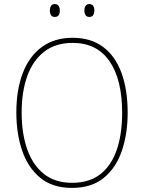

<svg xmlns="http://www.w3.org/2000/svg" viewBox="-20 -910 705 940"><path d="M605 -358Q605 -255 576.5 -171.5Q548 -88 488 -39Q428 10 332 10Q237 10 177 -39.5Q117 -89 88.5 -172.5Q60 -256 60 -359Q60 -471 92 -553.5Q124 -636 185.5 -680.5Q247 -725 336 -725Q425 -725 485 -680Q545 -635 575 -552.5Q605 -470 605 -358ZM86 -359Q86 -256 113.5 -178.5Q141 -101 195.5 -58Q250 -15 333 -15Q417 -15 471 -57Q525 -99 551.5 -176Q578 -253 578 -358Q578 -521 516 -610.5Q454 -700 336 -700Q252 -700 196.5 -657Q141 -614 113.5 -537.5Q86 -461 86 -359ZM224 -859Q224 -871 229.5 -880.5Q235 -890 248 -890Q262 -890 267.5 -880.5Q273 -871 273 -859Q273 -845 267.5 -836Q262 -827 248 -827Q235 -827 229.5 -836.5Q224 -846 224 -859ZM393 -859Q393 -871 398.5 -880.5Q404 -890 417 -890Q431 -890 436.5 -881Q442 -872 442 -859Q442 -846 436.5 -836.5Q431 -827 417 -827Q404 -827 398.5 -836.5Q393 -846 393 -859Z"/></svg>

Font: Noto Sans Lao UI SemCond Thin
Style: Regular
Weight: 100
Width: 4
Designer: Monotype Design Team
Foundry: Monotype Imaging Inc.
Version: Version 2.000; ttfautohint (v1.8.4.7-5d5b)